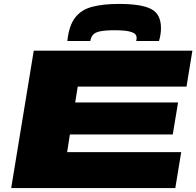

<svg xmlns="http://www.w3.org/2000/svg" viewBox="-20 -958 1000 978"><path d="M37 0 152 -700H960L930 -517H376L363 -436H887L860 -273H336L322 -183H903L873 0ZM587 -938Q700 -938 750 -912Q800 -886 800 -815Q800 -784 790 -749H674Q676 -762 676 -765Q676 -784 656.5 -792Q637 -800 611.5 -802Q586 -804 567 -804Q514 -804 488 -798Q462 -792 452.5 -779.5Q443 -767 440 -749H323Q331 -827 362.5 -868Q394 -909 450 -923.5Q506 -938 587 -938Z"/></svg>

Font: Georama ExtraExtended ExtraBold
Style: Italic
Weight: 800
Width: 8
Italic angle: -9°
Designer: Jean-Baptiste Levee
Foundry: Production Type
Version: Version 1.000